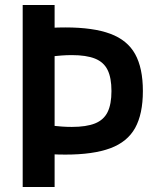

<svg xmlns="http://www.w3.org/2000/svg" viewBox="-20 -750 640 770"><path d="M242 -130Q214 -130 185 -131.5Q156 -133 133 -135L189 -246Q208 -244 227.5 -242.5Q247 -241 268 -241Q326 -241 361 -255Q396 -269 411.5 -300.5Q427 -332 427 -385Q427 -438 411.5 -469.5Q396 -501 361 -515Q326 -529 268 -529Q247 -529 227.5 -527.5Q208 -526 189 -524L133 -635Q156 -637 185 -638.5Q214 -640 242 -640Q354 -640 422.5 -614.5Q491 -589 522 -533Q553 -477 553 -385Q553 -293 522 -237Q491 -181 422.5 -155.5Q354 -130 242 -130ZM71 0V-730H199V0Z"/></svg>

Font: M PLUS Code Latin Expanded SemiBold
Style: Regular
Weight: 600
Width: 7
Designer: Coji Morishita
Foundry: UNDERFOREST DESIGN
Version: Version 1.002; ttfautohint (v1.8.3)